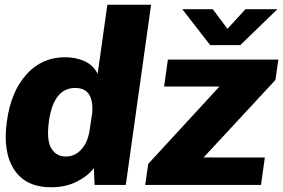

<svg xmlns="http://www.w3.org/2000/svg" viewBox="-20 -782 1197 812"><path d="M9 -268Q26 -394 91.5 -467Q157 -540 255 -540Q300 -540 337 -523.5Q374 -507 393 -470L434 -762H619L512 0H380L377 -71Q351 -37 304 -13.5Q257 10 196 10Q89 10 40 -64.5Q-9 -139 9 -268ZM360 -238 370 -304Q378 -410 298 -410Q207 -410 187 -270Q176 -191 196.5 -155.5Q217 -120 259 -120Q297 -120 325 -151Q353 -182 360 -238ZM607 -89 908 -416H674L690 -530H1157L1145 -444L841 -116H1100L1084 0H594ZM1153 -743 996 -591H869L751 -743H880L942 -660L1018 -743Z"/></svg>

Font: Morrison ExtraBold
Style: Regular
Weight: 800
Designer: Pablo Impallari, Rodrigo Fuenzalida (Modified by Dan O. Williams)
Version: Version 0.03;June 6, 2019;FontCreator 11.5.0.2425 64-bit; tt